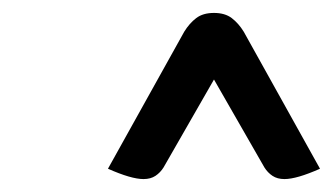

<svg xmlns="http://www.w3.org/2000/svg" viewBox="-20 -740 515 297"><path d="M233 -481Q228 -473 220.5 -468Q213 -463 202 -463Q183 -463 147 -479L265 -691Q273 -704 283.5 -712Q294 -720 311 -720Q328 -720 338.5 -712Q349 -704 357 -691L475 -479Q439 -463 420 -463Q409 -463 401.5 -468Q394 -473 389 -481L311 -617Z"/></svg>

Font: Warnes
Style: Regular
Weight: 400
Designer: Eduardo Rodriguez Tunni
Foundry: Eduardo Rodriguez Tunni
Version: Version 1.001